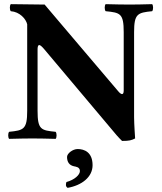

<svg xmlns="http://www.w3.org/2000/svg" viewBox="-20 -667 780 925"><path d="M631 0C631 0 626 -71 626 -102V-512C626 -601 643 -606 713 -613C719 -619 719 -641 713 -647C664 -646 647 -645 605 -645C560 -645 539 -646 489 -647C483 -641 483 -619 489 -613C559 -606 576 -603 576 -512V-231C576 -206 563 -211 549 -228L284 -540L195 -645L32 -647C26 -641 26 -619 32 -613C75 -610 105 -576 111 -550V-133C111 -44 94 -39 24 -32C18 -26 18 -4 24 2C73 1 92 0 136 0C180 0 198 1 248 2C254 -4 254 -26 248 -32C178 -39 161 -42 161 -133V-430C161 -440 163 -450 169 -450C174 -450 182 -443 193 -430L528 -32C548 -7 568 12 568 12C603 12 613 9 631 0ZM354 51C331 51 303 72 303 89C303 114 314 129 336 134C344 136 365 137 365 157C365 175 340 199 300 210C296 222 296 232 306 238C374 226 426 186 426 129C426 66 386 51 354 51Z"/></svg>

Font: Libertinus Serif
Style: Bold
Weight: 700
Designer: Philipp H. Poll, Khaled Hosny
Foundry: Caleb Maclennan
Version: Version 7.050;RELEASE